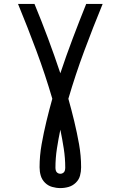

<svg xmlns="http://www.w3.org/2000/svg" viewBox="-20 -755 616 980"><path d="M288 205Q310 205 330.5 199Q351 193 367 177.5Q383 162 388.5 141.5Q394 121 394 99Q394 40 383.5 -19Q373 -78 359 -136Q345 -194 329 -251Q365 -374 410 -495Q455 -616 504 -735H420Q385 -648 351.5 -559.5Q318 -471 288 -381Q258 -471 225 -559.5Q192 -648 156 -735H72Q121 -616 166 -495Q211 -374 247 -251Q231 -194 217 -136Q203 -78 192.5 -19Q182 40 182 99Q182 121 188 141.5Q194 162 209.5 177.5Q225 193 246 199Q267 205 288 205ZM288 132Q280 132 273.5 127.5Q267 123 265 115.5Q263 108 263 101Q263 52 270.5 3.5Q278 -45 288 -93Q298 -45 305.5 3.5Q313 52 313 101Q313 108 311 115.5Q309 123 302.5 127.5Q296 132 288 132Z"/></svg>

Font: Iosevka SS01 Extended
Style: Regular
Weight: 400
Width: 7
Monospace: yes
Designer: Belleve Invis
Foundry: Belleve Invis
Version: Version 3.4.7; ttfautohint (v1.8.3)